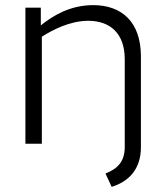

<svg xmlns="http://www.w3.org/2000/svg" viewBox="-20 -560 644 748"><path d="M143 0V-417C184 -443 252 -479 324 -479C407 -479 466 -432 466 -329V12C466 66 442 96 391 116L415 168C479 148 529 102 529 13V-340C529 -476 453 -540 343 -540C252 -540 185 -498 139 -461V-530H79V0Z"/></svg>

Font: Roundo
Style: Regular
Weight: 400
Designer: Shiva Nallaperumal
Foundry: Indian Type Foundry
Version: Version 2.000